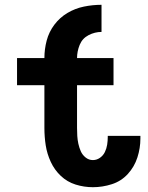

<svg xmlns="http://www.w3.org/2000/svg" viewBox="-20 -772 616 800"><path d="M367 8Q407 8 446 -4.5Q485 -17 512.5 -47Q540 -77 552.5 -116Q565 -155 565 -195Q565 -201 565 -206H429V-201Q429 -185 426.5 -169Q424 -153 417 -138.5Q410 -124 396.5 -114.5Q383 -105 367 -105Q350 -105 336.5 -116Q323 -127 316.5 -142Q310 -157 306.5 -173Q303 -189 302 -205.5Q301 -222 301 -239V-417H453V-530H301Q301 -558 312 -585Q323 -612 349 -625.5Q375 -639 403 -639V-752Q366 -752 329.5 -744.5Q293 -737 261 -718Q229 -699 206.5 -669Q184 -639 174.5 -603Q165 -567 165 -530H51V-417H165V-239Q165 -202 170.5 -166.5Q176 -131 191.5 -97.5Q207 -64 233.5 -39Q260 -14 295 -3Q330 8 367 8Z"/></svg>

Font: Iosevka Sparkle Extrabold
Style: Regular
Weight: 800
Designer: Belleve Invis
Foundry: Belleve Invis
Version: Version 4.5.0; ttfautohint (v1.8.3)